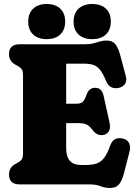

<svg xmlns="http://www.w3.org/2000/svg" viewBox="-20 -921 676 959"><path d="M25 -651Q25 -700 78.5 -700H405Q430 -700 447.2 -704.8Q464.5 -709.5 479.5 -714Q494.5 -718.5 511.5 -718.5Q540.5 -718.5 555 -701.8Q569.5 -685 580 -647.5L608.5 -540Q614.5 -517 604.5 -502.2Q594.5 -487.5 575.5 -482.5Q555 -477.5 537.8 -484.5Q520.5 -491.5 510 -516Q495 -553 480.2 -571.8Q465.5 -590.5 446.5 -596.8Q427.5 -603 398.5 -603H310.5V-403H363Q383 -403 393 -412.2Q403 -421.5 411 -444.5Q418.5 -466.5 429.8 -474.5Q441 -482.5 455.5 -482.5Q488 -482.5 497 -444.5L527 -309.5Q532.5 -284.5 525.5 -269.2Q518.5 -254 502.5 -248.5Q487 -243 471 -248.8Q455 -254.5 444 -269.5Q429 -290 414.8 -298Q400.5 -306 369 -306H310.5V-180.5Q310.5 -97 384 -97H408Q442.5 -97 464.2 -105Q486 -113 501.2 -134Q516.5 -155 530.5 -194Q539.5 -218.5 555.5 -226.2Q571.5 -234 593.5 -229Q616 -224 624.8 -206Q633.5 -188 626.5 -161.5L598.5 -53Q588.5 -16.5 573.8 0.8Q559 18 528 18Q504 18 482.5 9Q461 0 423.5 0H78.5Q25 0 25 -49Q25 -84.5 56 -101.5L71 -110Q85 -118 90 -127.2Q95 -136.5 95 -153V-547Q95 -563.5 90 -572.8Q85 -582 71 -590L56 -598.5Q25 -615.5 25 -651ZM213.5 -725.5Q170.5 -725.5 145.8 -748.5Q121 -771.5 121 -813Q121 -854.5 145.8 -877.8Q170.5 -901 213.5 -901Q256.5 -901 281 -877.8Q305.5 -854.5 305.5 -813Q305.5 -772 281 -748.8Q256.5 -725.5 213.5 -725.5ZM440 -725.5Q397.5 -725.5 372.5 -748.5Q347.5 -771.5 347.5 -813Q347.5 -854.5 372.5 -877.8Q397.5 -901 440 -901Q484.5 -901 509 -877.8Q533.5 -854.5 533.5 -813Q533.5 -772 509 -748.8Q484.5 -725.5 440 -725.5Z"/></svg>

Font: Fraunces 144pt SuperSoft Black
Style: Regular
Weight: 900
Version: Version 1.000;[b76b70a41]